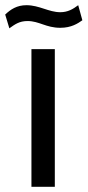

<svg xmlns="http://www.w3.org/2000/svg" viewBox="-33 -719 337 739"><path d="M88 -530V0H178V-530ZM268 -699C248 -684 228 -672 199 -672C155 -672 118 -699 69 -699C32 -699 8 -683 -13 -663L3 -610C24 -625 41 -638 73 -638C118 -638 144 -612 199 -612C242 -612 267 -629 284 -641Z"/></svg>

Font: Cheyenne Sans
Style: Regular
Weight: 400
Designer: The Public Sans project authors (U.S. Web Design System), Libre Franklin designed by Pablo Impallari and Rodrigo Fuenzal
Foundry: The Cheyenne Sans Project Authors
Version: Version 2.007